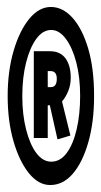

<svg xmlns="http://www.w3.org/2000/svg" viewBox="-20 -548 290 551"><path d="M124 -17Q90 -17 62.5 -51.5Q35 -86 18.5 -143.5Q2 -201 2 -272Q2 -344 19 -402Q36 -460 64 -494Q92 -528 126 -528Q160 -528 188 -497Q216 -466 233 -409Q250 -352 250 -272Q250 -198 233.5 -140Q217 -82 189 -49.5Q161 -17 124 -17ZM127 -84Q153 -84 171.5 -109Q190 -134 200 -177Q210 -220 210 -273Q210 -326 199 -368.5Q188 -411 169 -436.5Q150 -462 127 -462Q103 -462 84.5 -437Q66 -412 55 -369Q44 -326 44 -272Q44 -219 55 -176Q66 -133 84.5 -108.5Q103 -84 127 -84ZM145 -148 123 -246H117V-152H77V-401H123Q153 -401 168 -380.5Q183 -360 183 -325Q183 -304 175.5 -286Q168 -268 158 -257L182 -159ZM117 -298H126Q143 -298 143 -322Q143 -344 125 -344H117Z"/></svg>

Font: Inconsolata UltraCondensed ExtraBold
Style: Regular
Weight: 800
Width: 1
Monospace: yes
Designer: Raph Levien, Cyreal, Brenton Simpson
Foundry: Raph Levien, Cyreal, Google
Version: Version 3.001; ttfautohint (v1.8.2.53-6de2)